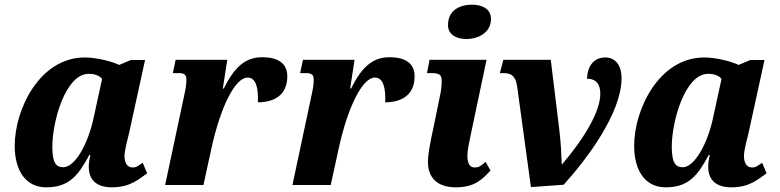

<svg xmlns="http://www.w3.org/2000/svg" viewBox="-20 -792 3341 822"><path d="M178 10C275 10 315 -40 362 -128H367C362 -107 360 -92 360 -78C360 -17 399 10 459 10C539 10 575 -26 610 -50L591 -95C573 -84 566 -75 548 -75C527 -75 513 -91 513 -125C513 -149 529 -206 533 -224L601 -535H540L490 -514C460 -529 393 -546 343 -546C150 -546 43 -324 43 -168C43 -60 91 10 178 10ZM251 -76C224 -76 204 -89 204 -164C204 -271 260 -476 360 -476C382 -476 405 -470 417 -454L382 -293C358 -176 301 -76 251 -76Z M687 0H851L885 -156C924 -335 987 -460 1040 -460C1075 -460 1087 -417 1084 -354C1160 -354 1210 -390 1210 -465C1210 -516 1177 -547 1102 -547C1025 -547 980 -497 938 -413H934L953 -536H732L720 -479H746C770 -479 778 -471 778 -451C778 -428 774 -408 770 -390Z M1232 0H1396L1430 -156C1469 -335 1532 -460 1585 -460C1620 -460 1632 -417 1629 -354C1705 -354 1755 -390 1755 -465C1755 -516 1722 -547 1647 -547C1570 -547 1525 -497 1483 -413H1479L1498 -536H1277L1265 -479H1291C1315 -479 1323 -471 1323 -451C1323 -428 1319 -408 1315 -390Z M1976 -625C2029 -625 2082 -653 2082 -711C2082 -754 2044 -772 2001 -772C1950 -772 1898 -749 1898 -685C1898 -644 1933 -625 1976 -625ZM1932 10C2014 10 2046 -26 2080 -62L2059 -99C2036 -79 2029 -75 2011 -75C1989 -75 1981 -97 1981 -125C1981 -148 1988 -180 1996 -218L2063 -536H1819L1808 -479H1827C1862 -479 1871 -471 1871 -446C1871 -427 1869 -403 1862 -374L1838 -256C1820 -176 1812 -126 1812 -100C1812 -31 1852 10 1932 10Z M2253 9 2393 -1C2494 -112 2641 -309 2641 -457C2641 -518 2610 -546 2572 -546C2522 -546 2495 -509 2493 -455C2520 -455 2550 -444 2550 -390C2550 -316 2484 -203 2387 -89H2385C2383 -136 2382 -174 2374 -241L2338 -536H2135L2120 -479H2136C2168 -479 2188 -467 2194 -422Z M2830 10C2927 10 2967 -40 3014 -128H3019C3014 -107 3012 -92 3012 -78C3012 -17 3051 10 3111 10C3191 10 3227 -26 3262 -50L3243 -95C3225 -84 3218 -75 3200 -75C3179 -75 3165 -91 3165 -125C3165 -149 3181 -206 3185 -224L3253 -535H3192L3142 -514C3112 -529 3045 -546 2995 -546C2802 -546 2695 -324 2695 -168C2695 -60 2743 10 2830 10ZM2903 -76C2876 -76 2856 -89 2856 -164C2856 -271 2912 -476 3012 -476C3034 -476 3057 -470 3069 -454L3034 -293C3010 -176 2953 -76 2903 -76Z"/></svg>

Font: Noto Serif SemiCondensed Extra
Style: Italic
Weight: 800
Width: 4
Italic angle: -12°
Designer: Monotype Design Team
Foundry: Monotype Imaging Inc.
Version: Version 1.901